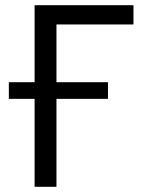

<svg xmlns="http://www.w3.org/2000/svg" viewBox="-20 -718 559 738"><path d="M113 -338V0H197V-338H395V-402H197V-624H493V-698H113V-402H14V-338Z"/></svg>

Font: Braiins Sans
Style: Regular
Weight: 400
Designer: Mike Abbink, Paul van der Laan, Pieter van Rosmalen, Jiri Chlebus, Lubos Buracinsky
Foundry: Bold Monday, Sudetype
Version: Version 1.000;hotconv 1.0.109;makeotfexe 2.5.65596